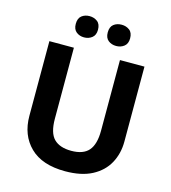

<svg xmlns="http://www.w3.org/2000/svg" viewBox="-132 -1026 1020 1143"><g transform="rotate(15 378.0 -455.0)"><path d="M671 -714V-252Q671 -178 638.5 -118.5Q606 -59 540.5 -24.5Q475 10 375 10Q233 10 159 -62.5Q85 -135 85 -254V-714H236V-277Q236 -189 272 -153Q308 -117 379 -117Q453 -117 486.5 -156Q520 -195 520 -278V-714ZM210 -854Q210 -889 230 -904.5Q250 -920 278 -920Q306 -920 326.5 -904.5Q347 -889 347 -854Q347 -821 326.5 -805Q306 -789 278 -789Q250 -789 230 -805Q210 -821 210 -854ZM407 -854Q407 -889 427 -904.5Q447 -920 476 -920Q504 -920 524.5 -904.5Q545 -889 545 -854Q545 -821 524.5 -805Q504 -789 476 -789Q447 -789 427 -805Q407 -821 407 -854Z"/></g></svg>

Font: Noto IKEA Arabic
Style: Bold
Weight: 700
Designer: Monotype Design Team
Foundry: Monotype Imaging Inc.
Version: Version 1.200